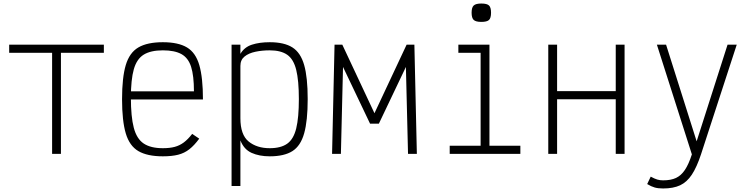

<svg xmlns="http://www.w3.org/2000/svg" viewBox="-20 -871 4240 1087"><path d="M275 0V-618H325V0ZM32 -572V-618H568V-572Z M902 14Q814 14 763.5 -15.5Q713 -45 692 -116Q671 -187 671 -309Q671 -432 692 -502.5Q713 -573 763.5 -602.5Q814 -632 902 -632Q989 -632 1038.5 -602.5Q1088 -573 1108.5 -502Q1129 -431 1129 -308H700V-354H1078Q1078 -442 1062 -492.5Q1046 -543 1007.5 -564.5Q969 -586 902 -586Q833 -586 793.5 -561.5Q754 -537 737.5 -478.5Q721 -420 721 -318Q721 -210 737.5 -147.5Q754 -85 793.5 -58.5Q833 -32 902 -32Q941 -32 969 -39.5Q997 -47 1020.5 -64.5Q1044 -82 1068 -113L1108 -86Q1080 -48 1052 -26Q1024 -4 988.5 5Q953 14 902 14Z M1291 182V-618H1341V-566Q1363 -604 1406 -618Q1449 -632 1507 -632Q1589 -632 1635.5 -602.5Q1682 -573 1702 -503Q1722 -433 1722 -310Q1722 -187 1702 -116Q1682 -45 1635.5 -15.5Q1589 14 1507 14Q1448 14 1404.5 -5.5Q1361 -25 1341 -76V182ZM1507 -32Q1570 -32 1606 -57.5Q1642 -83 1657 -144Q1672 -205 1672 -310Q1672 -415 1657 -475.5Q1642 -536 1606 -561Q1570 -586 1507 -586Q1464 -586 1426 -578Q1388 -570 1364.5 -551Q1341 -532 1341 -498V-202Q1341 -108 1387.5 -70Q1434 -32 1507 -32Z M1860 0 1874 -618H1918L2100 -230L2282 -618H2326L2340 0H2290L2278 -492L2125 -171H2075L1922 -492L1910 0Z M2701 0V-603L2732 -572H2575V-618H2751V0ZM2526 0V-46H2926V0ZM2705 -747Q2674 -747 2662 -758Q2650 -769 2650 -799Q2650 -829 2662 -840Q2674 -851 2705 -851Q2737 -851 2748.5 -840Q2760 -829 2760 -799Q2760 -769 2748.5 -758Q2737 -747 2705 -747Z M3466 0V-618H3516V0ZM3084 0V-618H3134V0ZM3113 -309V-355H3487V-309Z M3734 196Q3706 196 3686.5 190.5Q3667 185 3644 171L3664 129Q3686 141 3701 145.5Q3716 150 3734 150Q3778 150 3807 136.5Q3836 123 3857.5 91Q3879 59 3897 3L3699 -618H3751L3924 -71L4099 -618H4151L3949 2Q3925 75 3897 117.5Q3869 160 3830.5 178Q3792 196 3734 196Z"/></svg>

Font: Victor Mono Thin
Style: Regular
Weight: 100
Monospace: yes
Designer: Rune Bjørnerås
Version: Version 1.561;gftools[0.9.30]